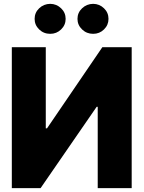

<svg xmlns="http://www.w3.org/2000/svg" viewBox="-20 -971 741 991"><path d="M41 -727.5H216.3V-308.6H222.7L508.3 -727.5H659.7V0H484.4V-419.9H479L189.5 0H41ZM239.3 -796.4Q205.6 -796.4 182.1 -819.1Q158.7 -841.8 158.7 -873.5Q158.7 -905.8 182.1 -928.2Q205.6 -950.7 239.3 -951.2Q272 -950.7 295.4 -928.2Q318.8 -905.8 318.8 -873.5Q318.8 -841.8 295.4 -819.1Q272 -796.4 239.3 -796.4ZM460.9 -796.4Q427.2 -796.4 403.6 -819.1Q379.9 -841.8 379.9 -873.5Q379.9 -905.8 403.6 -928.2Q427.2 -950.7 460.9 -951.2Q493.7 -950.7 516.8 -928.2Q540 -905.8 540 -873.5Q540 -841.8 516.8 -819.1Q493.7 -796.4 460.9 -796.4Z"/></svg>

Font: Inter Tight ExtraBold
Style: Regular
Weight: 800
Designer: Rasmus Andersson
Foundry: rsms
Version: Version 3.004; ttfautohint (v1.8.4.7-5d5b)